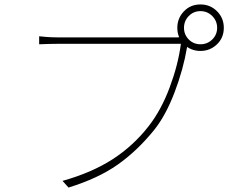

<svg xmlns="http://www.w3.org/2000/svg" viewBox="-20 -828 1040 863"><path d="M881 -629Q912 -629 934 -650.5Q956 -672 956 -703Q956 -734 934 -756Q912 -778 881 -778Q850 -778 828.5 -756Q807 -734 807 -703Q807 -672 828.5 -650.5Q850 -629 881 -629ZM881 -808Q925 -808 955.5 -777.5Q986 -747 986 -703Q986 -658 955 -628.5Q924 -599 881 -599Q837 -599 807 -629Q777 -659 777 -703Q777 -746 806.5 -777Q836 -808 881 -808ZM821 -617Q804 -516 764.5 -412.5Q725 -309 673 -244Q597 -150 509 -88Q421 -26 288 15L261 -15Q393 -52 486.5 -112.5Q580 -173 649 -262Q705 -334 743 -436Q781 -538 793 -631H736H634H509H386H287H236Q206 -631 156 -629V-665L187 -662Q213 -660 237 -660H455H563H662H739H777Q795 -660 806 -663L829 -648Q824 -637 821 -617Z"/></svg>

Font: Merged Yaku Han JP Thin
Style: Regular
Weight: 250
Designer: Ryoko NISHIZUKA 西塚涼子 (kana, bopomofo & ideographs); Paul D. Hunt (Latin, Greek & Cyrillic); Sandoll Communications 산돌커뮤니
Foundry: Adobe
Version: Version 2.004